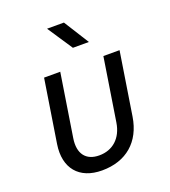

<svg xmlns="http://www.w3.org/2000/svg" viewBox="-143 -889 887 1004"><g transform="rotate(-20 300.0 -387.5)"><path d="M328 -645H417L329 -785H235ZM253 10C388 10 477 -67 498 -200L553 -550H463L408 -200C395 -117 341 -69 266 -69C192 -69 155 -117 168 -200L223 -550H133L78 -200C58 -71 126 10 253 10Z"/></g></svg>

Font: JetBrains Mono
Style: Italic
Weight: 400
Italic angle: -9°
Monospace: yes
Designer: Philipp Nurullin, Konstantin Bulenkov
Foundry: JetBrains
Version: Version 2.305